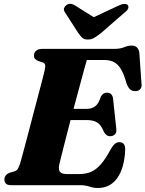

<svg xmlns="http://www.w3.org/2000/svg" viewBox="-20 -951 747 986"><path d="M269 -392H427Q450.5 -392 468.5 -405Q486.5 -418 498 -455Q504 -465.5 511.5 -470.2Q519 -475 528.5 -475Q543 -475 550.8 -467.2Q558.5 -459.5 560.5 -445.5L577 -292Q580 -271.5 571 -261.8Q562 -252 546.5 -251.5Q535 -251.5 527.2 -257.5Q519.5 -263.5 514 -273Q500.5 -307.5 480.5 -321Q460.5 -334.5 424 -334.5H252ZM391 0H38.5Q17.5 0 10 -8.5Q2.5 -17 2.5 -29.5Q2.5 -41.5 10 -50.5Q17.5 -59.5 29.5 -64L54 -71Q65.5 -74.5 71 -83.2Q76.5 -92 83 -110.5Q85.5 -119.5 93 -146.2Q100.5 -173 110.5 -211.2Q120.5 -249.5 132.5 -294.5Q144.5 -339.5 156.2 -385.2Q168 -431 179 -471.8Q190 -512.5 197.8 -543Q205.5 -573.5 209 -588Q214 -610 211.5 -618.8Q209 -627.5 199 -630.5L176 -638Q168 -641.5 161.2 -647.5Q154.5 -653.5 154.5 -665.5Q154.5 -680.5 165.2 -690.2Q176 -700 197 -700H565Q597.5 -700 617.8 -708.5Q638 -717 656 -717Q689.5 -717 695.5 -681L706.5 -523.5Q709.5 -506 702.2 -495.8Q695 -485.5 680.5 -483.5Q663.5 -481 651.5 -489.2Q639.5 -497.5 630 -522Q617 -569 601.5 -595.2Q586 -621.5 565.2 -632.2Q544.5 -643 514.5 -643H426Q421.5 -627.5 412.2 -594.2Q403 -561 391 -515.8Q379 -470.5 365.2 -419.8Q351.5 -369 338.2 -318.5Q325 -268 313.8 -224Q302.5 -180 294.8 -148.5Q287 -117 284 -104.5Q281 -89 283.5 -78.2Q286 -67.5 296 -62.2Q306 -57 325 -57H385Q421 -57 448 -68.8Q475 -80.5 499.2 -108.8Q523.5 -137 550 -187Q569.5 -221 592.5 -221Q624 -221 623 -181.5Q621 -135.5 610.8 -99Q600.5 -62.5 582.8 -37.2Q565 -12 539.8 1.2Q514.5 14.5 482.5 14.5Q460 14.5 439.2 7.2Q418.5 0 391 0ZM498.5 -839.5 366 -922.5Q342 -938.5 321 -925Q313 -919.5 309.2 -909.5Q305.5 -899.5 313.5 -888L382.5 -780.5Q393 -766 402.5 -757Q412 -748 431 -748Q450 -748 464.5 -757Q479 -766 498 -780.5L621.5 -888Q636.5 -899.5 638.8 -909.5Q641 -919.5 636 -925Q630 -931.5 618 -931Q606 -930.5 589.5 -922.5L412 -839.5Z"/></svg>

Font: Fraunces ExtraBold
Style: Italic
Weight: 800
Italic angle: -16°
Version: Version 1.000;[b76b70a41]